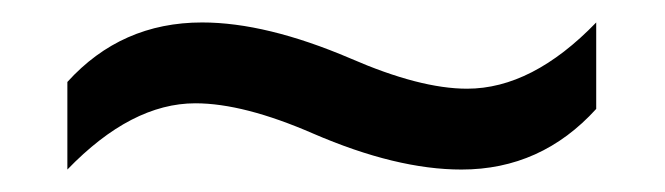

<svg xmlns="http://www.w3.org/2000/svg" viewBox="-20 -438 592 171"><path d="M259 -319Q197 -346 154 -346Q97 -346 40 -287V-365Q88 -418 160 -418Q217 -418 292 -386Q354 -359 396 -359Q454 -359 511 -418V-341Q462 -287 391 -287Q333 -287 259 -319Z"/></svg>

Font: Advent Sans Logo
Style: Regular
Weight: 400
Designer: Types & Symbols
Foundry: Types & Symbols
Version: Version 1.002